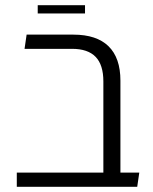

<svg xmlns="http://www.w3.org/2000/svg" viewBox="-20 -723 594 743"><path d="M380 0V-408Q380 -472 350 -503Q320 -534 259 -534H75L83 -589H264Q354 -589 400 -544Q446 -499 446 -411V-45Q444 -32 437 -21.5Q430 -11 420 0ZM45 0V-55H519L511 0ZM126 -671V-703H309V-671Z"/></svg>

Font: Noto Sans Hebrew Thin Light
Style: Regular
Weight: 300
Version: Version 3.001